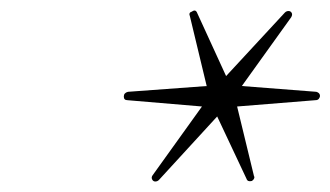

<svg xmlns="http://www.w3.org/2000/svg" viewBox="-20 -639 630 366"><path d="M276 -293Q272 -293 270 -297Q268 -301 271 -305L365 -436L223 -448Q216 -448 216 -455Q216 -462 224 -464L374 -475L342 -608Q339 -615 346 -617Q353 -622 356 -614L411 -494L523 -615Q526 -618 530 -618Q534 -618 536 -614.5Q538 -611 535 -606L441 -475L583 -464Q590 -462 590 -456Q590 -454 588 -451Q586 -448 581 -448L432 -436L464 -304Q464 -303 464.5 -302.5Q465 -302 465 -302Q465 -297 460 -294Q452 -292 450 -298L394 -417L283 -296Q280 -293 276 -293Z"/></svg>

Font: WindSong
Style: Regular
Weight: 400
Designer: Robert E. Leuschke
Foundry: Robert E. Leuschke
Version: Version 1.010; ttfautohint (v1.8.3)